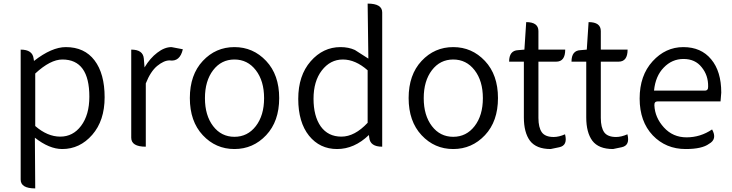

<svg xmlns="http://www.w3.org/2000/svg" viewBox="-20 -816 4074 1068"><path d="M176 232Q95 232 95 183V-540Q161 -540 167 -490L169 -477Q268 -554 346 -554Q450 -554 506 -480Q562 -406 562 -275Q562 -145 493 -66Q424 13 326 13Q254 13 174 -50L176 232ZM176 -115Q244 -56 315 -56Q386 -56 431 -116Q477 -177 477 -278Q477 -485 327 -485Q260 -485 176 -407Z M791 0Q710 0 710 -50V-540Q776 -540 780 -490L784 -441Q815 -493 855 -523Q895 -554 934 -554L997 -542Q981 -471 923 -480Q892 -480 854 -449Q817 -418 791 -352V0Z M1460.5 -64Q1388 13 1284 13Q1180 13 1108 -64Q1036 -141 1036 -270.5Q1036 -400 1108 -477Q1180 -554 1284 -554Q1388 -554 1460.5 -477Q1533 -400 1533 -270.5Q1533 -141 1460.5 -64ZM1165.5 -114.5Q1211 -55 1284 -55Q1357 -55 1403 -114.5Q1449 -174 1449 -270Q1449 -366 1403 -425.5Q1357 -485 1284 -485Q1211 -485 1165.5 -425.5Q1120 -366 1120 -270Q1120 -174 1165.5 -114.5Z M2032 -65Q1951 13 1855 13Q1759 13 1699 -61Q1639 -136 1639 -266Q1639 -396 1708 -475Q1777 -554 1874 -554Q1919 -554 1954 -538L2029 -490L2025 -796Q2106 -796 2106 -747V0Q2039 0 2034 -50ZM2025 -133V-425Q1957 -485 1887 -485Q1817 -485 1770 -424Q1724 -364 1724 -267Q1724 -170 1764 -113Q1805 -56 1879 -56Q1953 -56 2025 -133Z M2677.5 -64Q2605 13 2501 13Q2397 13 2325 -64Q2253 -141 2253 -270.5Q2253 -400 2325 -477Q2397 -554 2501 -554Q2605 -554 2677.5 -477Q2750 -400 2750 -270.5Q2750 -141 2677.5 -64ZM2382.5 -114.5Q2428 -55 2501 -55Q2574 -55 2620 -114.5Q2666 -174 2666 -270Q2666 -366 2620 -425.5Q2574 -485 2501 -485Q2428 -485 2382.5 -425.5Q2337 -366 2337 -270Q2337 -174 2382.5 -114.5Z M3043 13Q2963 13 2928 -33Q2894 -79 2894 -163V-473H2812Q2812 -535 2862 -537L2897 -540L2907 -693Q2975 -693 2975 -643V-540H3124Q3124 -473 3074 -473H2975V-160Q2975 -107 2994 -80Q3013 -54 3060 -54Q3089 -54 3123 -69Q3139 -7 3091 3Z M3390 13Q3310 13 3275 -33Q3241 -79 3241 -163V-473H3159Q3159 -535 3209 -537L3244 -540L3254 -693Q3322 -693 3322 -643V-540H3471Q3471 -473 3421 -473H3322V-160Q3322 -107 3341 -80Q3360 -54 3407 -54Q3436 -54 3470 -69Q3486 -7 3438 3Z M3794 13Q3684 13 3611 -63Q3538 -140 3538 -268Q3538 -396 3610 -475Q3682 -554 3781 -554Q3880 -554 3936 -486Q3992 -419 3992 -301L3988 -252H3638Q3619 -252 3620 -230Q3623 -162 3673 -107Q3723 -52 3799 -52Q3876 -52 3941 -96Q3971 -42 3924 -16Q3885 13 3794 13ZM3618 -312H3901Q3920 -312 3919 -335Q3920 -397 3883 -442Q3847 -488 3782 -488Q3718 -488 3672 -440Q3626 -393 3618 -312Z"/></svg>

Font: Swei Half Moon CJK TC
Style: DemiLight
Weight: 350
Version: Version 2.125